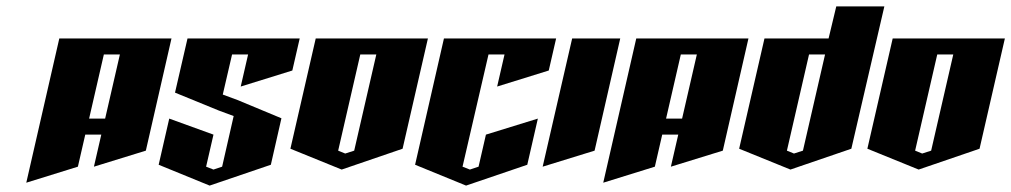

<svg xmlns="http://www.w3.org/2000/svg" viewBox="-20 -620 3155 599"><path d="M165 -500H515L435 -150L273 -100L296 -200H246L223 -100L62 -50ZM304 -450 258 -250H308L354 -450Z M565 -500H915L892 -400L731 -350L754 -450H704L675 -325L721 -308L858 -251L825 -106L634 -41L475 -106L508 -250L646 -200L623 -100L646 -91L673 -100L709 -258L663 -275L526 -331Z M965 -500H1315L1236 -156L1046 -91L886 -156ZM1104 -450 1035 -150 1057 -141 1085 -150 1154 -450Z M1365 -500H1715L1692 -400L1531 -350L1554 -450H1504L1423 -100L1446 -91L1473 -100L1496 -200L1658 -250L1625 -106L1434 -41L1275 -106Z M1765 -500H1915L1835 -150L1673 -100Z M1965 -500H2315L2235 -150L2073 -100L2096 -200H2046L2023 -100L1862 -50ZM2104 -450 2058 -250H2108L2154 -450Z M2589 -600H2739L2636 -156L2446 -91L2286 -156L2365 -500H2565ZM2504 -450 2435 -150 2457 -141 2485 -150 2554 -450Z M2765 -500H3115L3036 -156L2846 -91L2686 -156ZM2904 -450 2835 -150 2857 -141 2885 -150 2954 -450Z"/></svg>

Font: SOV_Meka
Style: Italic
Weight: 400
Italic angle: -13°
Version: Version 1.00